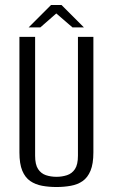

<svg xmlns="http://www.w3.org/2000/svg" viewBox="-20 -739 453 771"><path d="M207 12Q176 12 149 7Q122 2 101.5 -12Q81 -26 69.5 -53.5Q58 -81 58 -127V-591H121V-114Q121 -78 133 -60Q145 -42 164.5 -35.5Q184 -29 207 -29Q229 -29 249 -35.5Q269 -42 281 -60Q293 -78 293 -114V-591H355V-127Q355 -81 343.5 -53.5Q332 -26 312 -12Q292 2 264.5 7Q237 12 207 12ZM95 -629 185 -719H227L317 -629H271L206 -685L142 -629Z"/></svg>

Font: Alumni Sans Thin
Style: Regular
Weight: 400
Version: Version 1.018